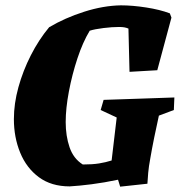

<svg xmlns="http://www.w3.org/2000/svg" viewBox="-20 -686 701 719"><path d="M430 13 422 -13Q370 -2 323 4Q276 10 241 12Q172 12 125.5 -22.5Q79 -57 55.5 -114.5Q32 -172 32 -240Q32 -298 49 -359.5Q66 -421 95.5 -479Q125 -537 164 -584Q223 -619 295 -642Q367 -665 433 -666Q476 -666 527.5 -658Q579 -650 616 -636L622 -620L569 -423L465 -417L461 -579Q454 -582 446 -583.5Q438 -585 426 -585Q400 -585 367.5 -581Q335 -577 316 -571Q290 -528 270 -467.5Q250 -407 238 -343.5Q226 -280 226 -229Q226 -177 240.5 -134.5Q255 -92 290 -70Q326 -70 351 -74Q376 -78 398 -85L417 -246L357 -274L368 -312Q438 -314 502 -316.5Q566 -319 633 -321L631 -274L575 -253Q566 -213 557.5 -171Q549 -129 543 -94Q537 -62 535 -39Q533 -16 532 2Z"/></svg>

Font: Labrada ExtraBold
Style: Italic
Weight: 800
Italic angle: -7°
Designer: Mercedes Jáuregui
Foundry: Omnibus-Type Team
Version: Version 1.000; ttfautohint (v1.8.4.7-5d5b)